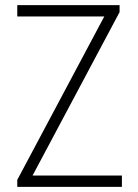

<svg xmlns="http://www.w3.org/2000/svg" viewBox="-20 -725 536 745"><path d="M47 0V-27L400 -690L409 -661H47V-705H444V-678L91 -15L82 -44H453V0Z"/></svg>

Font: Nunito Sans 7pt Condensed ExtraLight
Style: Regular
Weight: 250
Width: 3
Designer: Vernon Adams
Foundry: Vernon Adams
Version: Version 3.101;gftools[0.9.27]